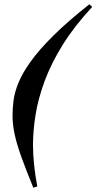

<svg xmlns="http://www.w3.org/2000/svg" viewBox="-20 -767 450 896"><path d="M410 -734.5Q325.5 -643.5 271.5 -556Q217.5 -468.5 187.5 -386.5Q157.5 -304.5 145.8 -230.2Q134 -156 134 -91.5Q134 -3 154 103L135.5 109Q101 25 79.5 -35Q58 -95 48.2 -140.8Q38.5 -186.5 38.5 -227.5Q38.5 -261 43.2 -298.5Q48 -336 66 -380.5Q84 -425 122.5 -479Q161 -533 227.5 -599.2Q294 -665.5 397 -747Z"/></svg>

Font: Newsreader Display ExtraBold
Style: Italic
Weight: 800
Italic angle: -17°
Designer: Hugues Gentile
Foundry: Production Type
Version: Version 1.001